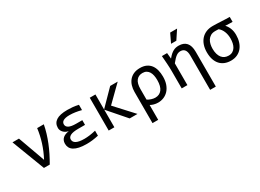

<svg xmlns="http://www.w3.org/2000/svg" viewBox="-31 -1492 3362 2484"><g transform="rotate(-30 1649.5 -250.0)"><path d="M34.2 -490.2H130.9L248 -166L274.9 -89.8Q327.1 -189 358.6 -288.8Q390.1 -388.7 402.8 -490.2H502Q490.7 -429.2 471.9 -366.9Q453.1 -304.7 428.2 -242.9Q403.3 -181.2 372.8 -120.1Q342.3 -59.1 308.1 0H221.2Z M1034.7 -12.2Q985.8 -1.5 943.4 3.7Q900.9 8.8 857.9 8.8Q792.5 8.8 746.1 -1.2Q699.7 -11.2 669.9 -30Q640.1 -48.8 626.5 -75.2Q612.8 -101.6 612.8 -134.8Q612.8 -163.1 622.6 -183.6Q632.3 -204.1 649.2 -218Q666 -231.9 688.7 -240Q711.4 -248 737.8 -252Q711.4 -256.3 692.4 -267.6Q673.3 -278.8 660.6 -293.7Q647.9 -308.6 641.8 -325.2Q635.7 -341.8 635.7 -356.9Q635.7 -426.8 689.7 -462.9Q743.7 -499 857.9 -499Q894 -499 935.1 -495.4Q976.1 -491.7 1022 -481V-401.9Q975.1 -414.1 932.1 -420.4Q889.2 -426.8 847.7 -426.8Q813 -426.8 789.8 -421.4Q766.6 -416 752.2 -407Q737.8 -397.9 731.7 -385.5Q725.6 -373 725.6 -358.9Q725.6 -323.7 760.5 -305.4Q795.4 -287.1 867.7 -287.1H960V-216.8H857.9Q778.8 -216.8 742.2 -197.8Q705.6 -178.7 705.6 -145Q705.6 -127 714.1 -112.1Q722.7 -97.2 741.7 -86.4Q760.7 -75.7 791.3 -69.8Q821.8 -64 865.7 -64Q898.9 -64 941.9 -69.3Q984.9 -74.7 1034.7 -86.9Z M1618.7 0H1502L1273.4 -262.7V0H1188.5V-490.2H1273.4V-266.1L1493.7 -490.2H1606L1376 -264.2Z M2146.5 -253.9Q2146.5 -188.5 2128.7 -139.6Q2110.8 -90.8 2080.3 -58.1Q2049.8 -25.4 2009.8 -9Q1969.7 7.3 1925.3 7.3Q1893.1 7.3 1863 -1Q1833 -9.3 1812.5 -21.5V200.2H1727.5V-265.1Q1727.5 -313.5 1740.2 -356Q1752.9 -398.4 1779.3 -430.4Q1805.7 -462.4 1845.9 -480.7Q1886.2 -499 1941.4 -499Q1996.6 -499 2035.4 -480.5Q2074.2 -461.9 2098.9 -429.2Q2123.5 -396.5 2135 -351.6Q2146.5 -306.6 2146.5 -253.9ZM2059.6 -252Q2059.6 -288.6 2053.2 -320.6Q2046.9 -352.5 2032.2 -376.2Q2017.6 -399.9 1994.4 -413.3Q1971.2 -426.8 1937.5 -426.8Q1879.4 -426.8 1845.9 -385.7Q1812.5 -344.7 1812.5 -257.8V-101.6Q1836.4 -86.4 1866.9 -76.4Q1897.5 -66.4 1925.8 -66.4Q1988.3 -66.4 2023.9 -112.3Q2059.6 -158.2 2059.6 -252Z M2279.3 -259.3Q2279.3 -284.2 2278.1 -313.5Q2276.9 -342.8 2274.9 -373Q2272.9 -403.3 2270.5 -433.3Q2268.1 -463.4 2266.1 -490.2H2343.8L2352.1 -402.8Q2379.9 -436.5 2399.9 -453.4Q2419.9 -470.2 2439.2 -480.5Q2458.5 -490.7 2478.5 -494.9Q2498.5 -499 2520 -499Q2595.7 -499 2634.5 -454.3Q2673.3 -409.7 2673.3 -319.8V200.2H2588.4V-313Q2588.4 -370.6 2566.9 -398.2Q2545.4 -425.8 2502.9 -425.8Q2487.3 -425.8 2472.4 -421.1Q2457.5 -416.5 2441.4 -405Q2425.3 -393.6 2406.5 -374Q2387.7 -354.5 2364.3 -325.2V0H2279.3ZM2614.3 -700.2 2527.3 -568.8H2448.2L2511.2 -700.2ZM2219.2 -490.2Z M3171.9 -419.9Q3199.7 -392.1 3217.5 -348.4Q3235.4 -304.7 3235.4 -248Q3235.4 -192.4 3220.7 -145.5Q3206.1 -98.6 3178 -64.2Q3149.9 -29.8 3108.6 -10.5Q3067.4 8.8 3014.2 8.8Q2963.4 8.8 2922.6 -7.6Q2881.8 -23.9 2853.3 -55.4Q2824.7 -86.9 2809.3 -133.5Q2793.9 -180.2 2793.9 -241.2Q2793.9 -298.8 2809.8 -346.4Q2825.7 -394 2856 -428Q2886.2 -461.9 2929.7 -480.5Q2973.1 -499 3028.8 -499Q3057.6 -499 3089.1 -497.6Q3120.6 -496.1 3152.8 -494.6Q3185.1 -493.2 3217.3 -491.7Q3249.5 -490.2 3279.8 -490.2V-416.5Q3254.4 -416.5 3230.5 -417.2Q3206.5 -418 3171.9 -419.9ZM3075.7 -424.3Q3068.8 -424.8 3061.5 -425Q3054.2 -425.3 3046.6 -425.5Q3039.1 -425.8 3034.2 -425.8Q3029.3 -425.8 3023.9 -425.8Q2982.9 -425.8 2955.6 -409.4Q2928.2 -393.1 2911.6 -367.2Q2895 -341.3 2887.9 -308.8Q2880.9 -276.4 2880.9 -244.1Q2880.9 -199.2 2890.9 -165.3Q2900.9 -131.3 2918.9 -108.6Q2937 -85.9 2962.4 -74.5Q2987.8 -63 3019 -63Q3055.2 -63 3080.1 -78.4Q3105 -93.8 3120.4 -118.9Q3135.7 -144 3142.6 -176.8Q3149.4 -209.5 3149.4 -244.1Q3149.4 -302.2 3130.1 -349.4Q3110.8 -396.5 3075.7 -424.3Z"/></g></svg>

Font: Code New Roman
Style: Regular
Weight: 400
Monospace: yes
Designer: Sam Radian
Foundry: Code New Roman
Version: Version 2.00 November 29, 2014